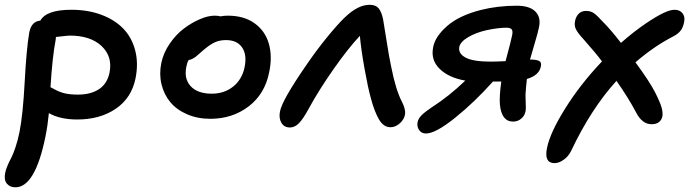

<svg xmlns="http://www.w3.org/2000/svg" viewBox="-46 -529 2908 810"><path d="M19 261.2Q-4.4 261.2 -17.3 245.4Q-30.3 229.5 -23.9 199.2Q-21 185.1 -13.7 168.2Q-6.3 151.4 1.5 136.7Q9.3 122.1 19 93.3Q28.8 64.5 36.1 28.8Q50.8 -44.9 58.1 -182.6Q65.4 -320.3 77.1 -390.1Q85.9 -439 124 -441.9Q149.4 -487.8 254.9 -487.8Q323.7 -487.8 379.9 -467.3Q436 -446.8 472.7 -409.7Q509.3 -372.6 523.9 -318.1Q538.6 -263.7 525.9 -199.2Q509.3 -115.7 442.6 -70.3Q376 -24.9 279.8 -24.9Q207 -24.9 160.2 -51.8Q155.3 0 146 45.9Q102.5 261.2 19 261.2ZM189 -361.8Q174.8 -288.6 167 -161.1Q169.4 -160.2 188 -150.1Q206.5 -140.1 228.3 -135Q250 -129.9 283.2 -129.9Q336.4 -129.9 371.3 -152.6Q406.2 -175.3 416 -222.2Q429.7 -290 382.8 -334.5Q335.9 -378.9 248 -378.9Q241.2 -378.9 189.9 -373Q189.9 -371.1 189.5 -367.2Q189 -363.3 189 -361.8Z M841.3 -27.8Q787.1 -27.8 743.2 -46.9Q699.2 -65.9 672.6 -97.9Q646 -129.9 635.5 -172.9Q625 -215.8 634.3 -262.2Q643.1 -305.7 669.9 -344.7Q696.8 -383.8 730 -408.7Q763.2 -433.6 797.6 -448.2Q832 -462.9 858.9 -462.9Q874 -462.9 884.3 -460Q898.9 -462.9 915 -462.9Q983.4 -462.9 1028.1 -430.7Q1072.8 -398.4 1088.1 -345Q1103.5 -291.5 1089.8 -225.1Q1071.8 -132.8 1003.2 -80.3Q934.6 -27.8 841.3 -27.8ZM740.2 -248Q729.5 -196.8 758.5 -165.3Q787.6 -133.8 847.2 -133.8Q900.4 -133.8 937.7 -163.8Q975.1 -193.8 985.8 -245.1Q996.6 -297.9 975.3 -328.9Q954.1 -359.9 907.2 -359.9Q880.9 -359.9 860.6 -350.6Q840.3 -341.3 815.9 -320.8Q808.1 -314.5 795.9 -303.5Q783.7 -292.5 778.8 -288.8Q773.9 -285.2 766.1 -281Q758.3 -276.9 750 -275.9Q743.7 -266.1 740.2 -248Z M1177.2 8.8Q1152.3 8.8 1140.9 -11.5Q1129.4 -31.7 1135.3 -59.1Q1143.6 -106.4 1250 -259.8Q1287.6 -314.9 1331.8 -369.4Q1376 -423.8 1407.2 -454.1Q1463.4 -508.8 1513.2 -508.8Q1539.1 -508.8 1551.5 -493.7Q1564 -478.5 1570.3 -446.8Q1573.7 -429.2 1584.7 -357.9Q1595.7 -286.6 1604 -249Q1623.5 -149.4 1649.9 -99.1Q1665 -69.3 1663.1 -48.8Q1660.2 -26.4 1641.4 -9.3Q1622.6 7.8 1601.1 7.8Q1572.3 7.8 1553 -24.9Q1533.7 -57.6 1518.1 -116.2Q1506.3 -158.7 1491.7 -240.2Q1477.1 -321.8 1472.2 -377.9Q1421.9 -324.2 1360.4 -236.3Q1298.8 -148.4 1254.9 -67.9Q1232.9 -27.3 1215.3 -9.3Q1197.8 8.8 1177.2 8.8Z M1751 34.2Q1731.9 34.2 1721.9 19.3Q1711.9 4.4 1715.8 -14.2Q1718.8 -28.8 1731.9 -42.2Q1745.1 -55.7 1773.9 -75.2Q1848.1 -122.6 1917 -189Q1847.7 -200.7 1808.8 -238.5Q1770 -276.4 1781.7 -331.1Q1790 -375 1840.3 -419.2Q1890.6 -463.4 1981.9 -486.8Q2053.7 -504.9 2133.8 -504.9Q2188 -504.9 2212.4 -480.5Q2236.8 -456.1 2228 -415Q2224.6 -395.5 2209.5 -345.2Q2194.3 -294.9 2189.9 -277.8Q2215.8 -277.8 2227.8 -272.2Q2239.7 -266.6 2235.8 -249Q2229 -211.4 2176.8 -195.8Q2172.9 -162.1 2170.9 -128.9Q2170.9 -120.6 2171.6 -103.8Q2172.4 -86.9 2172.4 -75.7Q2172.4 -64.5 2170.9 -59.1Q2168 -41.5 2153.3 -28.8Q2138.7 -16.1 2118.7 -16.1Q2069.8 -16.1 2063 -87.9Q2060.1 -122.6 2068.8 -185.1H2033.7Q1956.1 -98.1 1873.8 -32Q1791.5 34.2 1751 34.2ZM1891.6 -331.1Q1886.7 -302.7 1918.5 -285.9Q1950.2 -269 2024.9 -269Q2044.9 -269 2086.9 -271Q2111.3 -361.8 2114.7 -380.9Q2118.2 -398.4 2112.5 -405.3Q2106.9 -412.1 2090.8 -412.1Q2056.6 -412.1 2007.8 -401.9Q1961.9 -391.6 1929.2 -372.3Q1896.5 -353 1891.6 -331.1Z M2293.5 159.2Q2248.5 159.2 2261.7 95.2Q2274.4 31.2 2338.4 -71.3Q2402.3 -173.8 2493.7 -270Q2467.8 -304.7 2415.5 -363.8Q2392.6 -388.2 2384 -405Q2375.5 -421.9 2380.4 -441.9Q2383.8 -459 2395.3 -470.9Q2406.7 -482.9 2426.8 -482.9Q2445.8 -482.9 2459.2 -473.6Q2472.7 -464.4 2498.5 -436Q2529.8 -404.8 2573.7 -348.1Q2630.4 -397.9 2681.6 -432.1Q2764.2 -487.8 2799.3 -487.8Q2821.8 -487.8 2833.3 -473.1Q2844.7 -458.5 2840.3 -437Q2836.4 -415 2826.4 -401.1Q2816.4 -387.2 2795.4 -376Q2713.4 -334 2634.8 -266.1Q2693.8 -186 2717.8 -139.2Q2738.8 -97.7 2744.9 -75.9Q2751 -54.2 2748.5 -38.1Q2740.7 -4.9 2702.6 -4.9Q2662.6 -4.9 2636.7 -56.2Q2605.5 -115.2 2554.7 -188Q2446.8 -68.8 2363.8 106.9Q2352.1 130.9 2332 145Q2312 159.2 2293.5 159.2Z"/></svg>

Font: Shantell Sans Irregular
Style: Italic
Weight: 500
Italic angle: -11.31°
Designer: Stephen Nixon, Anya Danilova, Shantell Martin
Foundry: Arrow Type
Version: Version 1.006;[9816181b4]